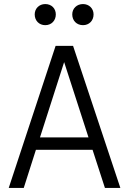

<svg xmlns="http://www.w3.org/2000/svg" viewBox="-20 -926 635 946"><path d="M203 -802C233 -802 255 -824 255 -855C255 -884 234 -906 203 -906C173 -906 151 -884 151 -855C151 -824 173 -802 203 -802ZM389 -802C419 -802 441 -824 441 -855C441 -884 419 -906 389 -906C358 -906 336 -884 336 -855C336 -824 358 -802 389 -802ZM497 0H573L340 -700H254L23 0H97L157 -188H436ZM177 -249 296 -620 416 -249Z"/></svg>

Font: Arthouse Owned
Style: Regular
Weight: 400
Designer: Jeremy Tribby
Foundry: Tribby Type
Version: Version 1.000;PS 001.000;hotconv 1.0.88;makeotf.lib2.5.64775